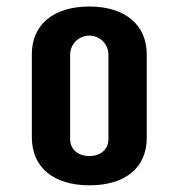

<svg xmlns="http://www.w3.org/2000/svg" viewBox="-20 -550 540 580"><path d="M76.2 -134.8C76.2 -45.4 140.6 9.8 250 9.8C360.8 9.8 423.3 -45.4 423.3 -133.3V-385.7C423.3 -473.6 359.4 -530.3 250 -530.3C139.2 -530.3 76.2 -473.6 76.2 -386.7ZM307.6 -130.4C307.6 -97.2 282.2 -78.6 250 -78.6C217.3 -78.6 191.9 -97.2 191.9 -130.4V-384.3C191.9 -416.5 217.3 -442.4 250 -442.4C282.2 -442.4 307.6 -416.5 307.6 -384.3Z"/></svg>

Font: Supermercado One
Style: Regular
Weight: 400
Designer: James Grieshaber
Foundry: James Grieshaber
Version: Version 1.002